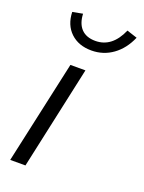

<svg xmlns="http://www.w3.org/2000/svg" viewBox="-138 -787 639 853"><g transform="rotate(20 181.5 -360.5)"><path d="M21 0 128 -488H199L93 0ZM193 -580Q132 -580 94.5 -615.5Q57 -651 55 -712L103 -721Q105 -675 128.5 -650.5Q152 -626 195 -626Q274 -626 314 -718L363 -702Q338 -644 293.5 -612Q249 -580 193 -580Z"/></g></svg>

Font: Red Hat Text
Style: Italic
Weight: 400
Italic angle: -12°
Designer: Pentagram, MCKL
Foundry: Pentagram, MCKL
Version: Version 1.023